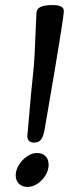

<svg xmlns="http://www.w3.org/2000/svg" viewBox="-20 -728 294 758"><path d="M88 -192Q98 -309 102.5 -356.5Q107 -404 109 -421Q114 -463 116.5 -511Q119 -559 124 -678Q125 -708 186 -708Q210 -708 221 -702.5Q232 -697 232 -684Q232 -657 162 -251L155 -211Q151 -189 142 -177Q133 -165 115 -165Q100 -165 93.5 -173Q87 -181 88 -192ZM42 -36Q42 -56 54.5 -76.5Q67 -97 86.5 -110.5Q106 -124 126 -124Q147 -124 159.5 -111.5Q172 -99 172 -77Q172 -57 160 -36.5Q148 -16 128.5 -3Q109 10 88 10Q68 10 55 -2.5Q42 -15 42 -36Z"/></svg>

Font: Charm
Style: Bold
Weight: 700
Designer: Katatrad Aksorn Co.,Ltd.
Foundry: Cadson Demak Co.,Ltd.
Version: Version 1.001